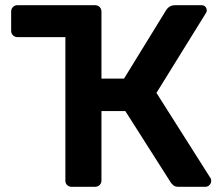

<svg xmlns="http://www.w3.org/2000/svg" viewBox="-20 -720 864 740"><path d="M791 -34Q794 -31 794 -23Q794 -14 787.5 -7Q781 0 771 0H668Q655 0 648 -6Q641 -12 638 -17L463 -292H371V-24Q371 -14 364 -7Q357 0 346 0H256Q246 0 239 -6.5Q232 -13 232 -24V-577H47Q37 -577 30 -584Q23 -591 23 -601V-675Q23 -686 30 -693Q37 -700 47 -700H346Q357 -700 364 -693Q371 -686 371 -675V-417H458L621 -682Q626 -690 634.5 -695Q643 -700 656 -700H756Q766 -700 771.5 -694Q777 -688 777 -679Q777 -674 772 -667L583 -362Z"/></svg>

Font: Rubik Light Medium
Style: Regular
Weight: 500
Version: Version 2.104